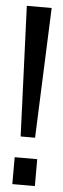

<svg xmlns="http://www.w3.org/2000/svg" viewBox="-53 -762 259 789"><g transform="rotate(5 76.0 -367.5)"><path d="M46.5 -198 25 -735H127.5L106 -198ZM29.5 0V-111H122.5V0Z"/></g></svg>

Font: League Gothic SemiCondensed
Style: Regular
Weight: 400
Width: 4
Designer: The League of Moveable Type
Version: Version 2.001